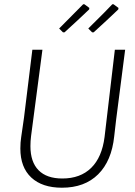

<svg xmlns="http://www.w3.org/2000/svg" viewBox="-20 -871 630 896"><path d="M392 -738Q486 -831 504 -851H510L533 -834L532 -827Q482 -779 417 -720H410ZM256 -738Q356 -838 368 -851H374L397 -834L396 -827Q346 -779 281 -720H274ZM564 -639 522 -313 513 -235Q501 -120 438 -57.5Q375 5 269 5Q177 5 126 -42.5Q75 -90 75 -178Q75 -207 79 -232L92 -322L131 -639H178L125 -236Q122 -212 122 -189Q122 -115 160 -76.5Q198 -38 271 -38Q355 -38 405.5 -87.5Q456 -137 468 -232L516 -639Z"/></svg>

Font: Alegreya Sans SC Light
Style: Italic
Weight: 300
Italic angle: -7°
Designer: Juan Pablo del Peral
Foundry: Huerta Tipografica
Version: Version 2.007